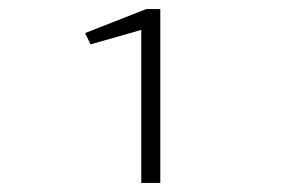

<svg xmlns="http://www.w3.org/2000/svg" viewBox="-20 -650 640 424"><path d="M292 -246V-584L180 -552L168 -577L303 -630H334V-246Z"/></svg>

Font: Inconsolata Expanded Light
Style: Regular
Weight: 300
Width: 7
Monospace: yes
Designer: Raph Levien, Cyreal, Brenton Simpson
Foundry: Raph Levien, Cyreal, Google
Version: Version 3.001; ttfautohint (v1.8.2.53-6de2)